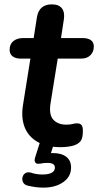

<svg xmlns="http://www.w3.org/2000/svg" viewBox="-20 -663 449 878"><path d="M258 10Q193 10 151 -14.5Q109 -39 92.5 -82Q76 -125 85 -182L119 -395H75Q51 -395 37.5 -405.5Q24 -416 24 -435Q24 -461 41 -475Q58 -489 87 -489H134L149 -585Q154 -614 171 -628.5Q188 -643 217 -643Q249 -643 263 -625Q277 -607 272 -574L259 -489H357Q382 -489 395.5 -479.5Q409 -470 409 -450Q409 -426 393.5 -410.5Q378 -395 351 -395H244L211 -190Q203 -138 224 -115.5Q245 -93 283 -93Q301 -93 311.5 -96Q322 -99 332 -99Q346 -99 352.5 -91.5Q359 -84 359 -64Q359 -30 348 -17Q337 -4 318 2Q306 6 289 8Q272 10 258 10ZM179 195Q160 195 142 192.5Q124 190 107 186Q91 182 85.5 170.5Q80 159 83 147Q86 135 96.5 128.5Q107 122 123 127Q134 131 147.5 133Q161 135 174 135Q202 135 216.5 127Q231 119 231 103Q231 93 223 87.5Q215 82 197 82Q190 82 182.5 82.5Q175 83 167 85Q159 86 153 86Q147 86 143 82Q139 77 138.5 72Q138 67 140 59L165 -20H231L207 56L176 45Q188 41 200 39Q212 37 222 37Q261 37 283 54Q305 71 305 103Q305 145 269 170Q233 195 179 195Z"/></svg>

Font: Nunito ExtraLight
Style: Bold Italic
Weight: 700
Italic angle: -9°
Version: Version 3.602